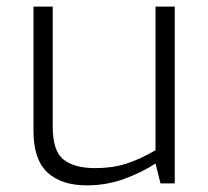

<svg xmlns="http://www.w3.org/2000/svg" viewBox="-20 -553 626 579"><path d="M242 6Q165 6 123 -33Q81 -72 81 -158V-533H139V-171Q139 -97 172 -71.5Q205 -46 267 -46Q319 -46 361 -59.5Q403 -73 449 -100V-533H507V0H464L449 -60Q408 -33 354.5 -13.5Q301 6 242 6Z"/></svg>

Font: Exo Thin Light
Style: Regular
Weight: 300
Version: Version 2.000